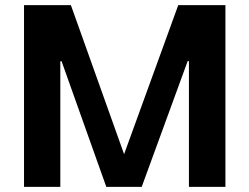

<svg xmlns="http://www.w3.org/2000/svg" viewBox="-20 -729 971 749"><path d="M215.3 0V-490.1H220.2L394.7 0H532.8L712.1 -490.5H717V0H859.4V-709.1H675.4L464.1 -127.6L256.5 -709.1H73.7V0Z"/></svg>

Font: Estedad VF
Style: Regular
Weight: 100
Designer: Amin Abedi
Version: Version 7.3